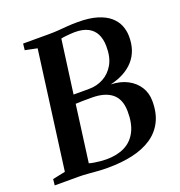

<svg xmlns="http://www.w3.org/2000/svg" viewBox="-142 -866 928 990"><g transform="rotate(-20 322.0 -371.0)"><path d="M281.5 8.5Q255.5 8.5 228 6.5Q200.5 4.5 174 2.2Q147.5 0 125.5 0H-6.5L-3 -33.5L66.5 -48L152.5 -694.5L86.5 -708L90.5 -743H232Q261 -743 286 -745Q311 -747 336.5 -749Q362 -751 393 -751Q456 -751 499 -737.8Q542 -724.5 567.5 -702.2Q593 -680 604.5 -652Q616 -624 616.5 -593.5Q618 -513 572.8 -461.5Q527.5 -410 443 -390.5Q495 -389 533.8 -368.8Q572.5 -348.5 594 -314.5Q615.5 -280.5 615.5 -237Q616 -171.5 592.2 -124.8Q568.5 -78 524.2 -48.5Q480 -19 418.5 -5.2Q357 8.5 281.5 8.5ZM291.5 -35Q350 -35 392 -56.2Q434 -77.5 456.2 -121.2Q478.5 -165 477.5 -231.5Q476.5 -297.5 438 -328.8Q399.5 -360 328 -360Q297 -360 276.8 -359.8Q256.5 -359.5 239 -358.5L197.5 -47Q209.5 -43.5 225.8 -40.8Q242 -38 259.5 -36.5Q277 -35 291.5 -35ZM245 -407Q264.5 -406.5 286.5 -406.8Q308.5 -407 331 -407Q373 -407 409.2 -426.5Q445.5 -446 467.8 -485.2Q490 -524.5 489 -584.5Q488.5 -623 474.8 -650.5Q461 -678 432.8 -692.8Q404.5 -707.5 360 -707.5Q351.5 -707.5 338 -706.5Q324.5 -705.5 310 -704Q295.5 -702.5 284.5 -700Z"/></g></svg>

Font: Merriweather 72pt SemiBold
Style: Italic
Weight: 600
Italic angle: -7.8°
Version: Version 2.101